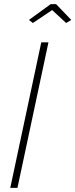

<svg xmlns="http://www.w3.org/2000/svg" viewBox="-20 -915 367 935"><path d="M121 -818 227 -895H253L327 -818L302 -803L234 -866L140 -803ZM181 -709H216L65 0H30Z"/></svg>

Font: Raleway-v4020 ExtraLight
Style: Italic
Weight: 275
Italic angle: -12°
Designer: Matt McInerney, Pablo Impallari, Rodrigo Fuenzalida
Foundry: Matt McInerney, Pablo Impallari, Rodrigo Fuenzalida
Version: Version 4.020;PS 004.020;hotconv 1.0.88;makeotf.lib2.5.64775